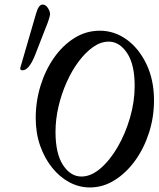

<svg xmlns="http://www.w3.org/2000/svg" viewBox="-20 -811 697 844"><path d="M375 13Q328 13 285.5 -9.5Q243 -32 209.5 -73.5Q176 -115 156.5 -170.5Q137 -226 137 -292Q137 -365 158 -433.5Q179 -502 217 -556.5Q255 -611 306.5 -643.5Q358 -676 419 -676Q483 -676 537 -637Q591 -598 624 -528.5Q657 -459 657 -370Q657 -296 635 -227.5Q613 -159 574 -105Q535 -51 484 -19Q433 13 375 13ZM338 -35Q380 -35 421.5 -70.5Q463 -106 497 -164.5Q531 -223 551.5 -293.5Q572 -364 572 -434Q572 -528 538.5 -578Q505 -628 458 -628Q423 -628 389.5 -604.5Q356 -581 326 -541Q296 -501 273 -449.5Q250 -398 237 -342Q224 -286 224 -231Q224 -136 257 -85.5Q290 -35 338 -35ZM79 -502Q69 -502 69 -510Q69 -514 71 -519L139 -753Q150 -791 167 -791Q181 -791 190.5 -776Q200 -761 200 -749Q200 -744 195.5 -728.5Q191 -713 179 -684L135 -571Q108 -502 79 -502Z"/></svg>

Font: Junicode Two Beta Condensed Medium
Style: Italic
Weight: 500
Width: 3
Italic angle: -9°
Version: Version 1.053; ttfautohint (v1.8.4)